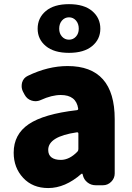

<svg xmlns="http://www.w3.org/2000/svg" viewBox="-20 -906 645 939"><path d="M215.8 13.7Q139.6 13.7 93.3 -36.1Q46.9 -85.9 46.9 -159.2Q46.9 -249 120.6 -298.8Q194.3 -348.6 355.5 -367.2Q363.3 -368.2 362.3 -375Q352.5 -441.4 277.3 -441.4Q233.4 -441.4 179.7 -417Q167 -411.1 153.3 -411.1Q144.5 -411.1 134.8 -414.1Q112.3 -420.9 100.6 -442.4L92.8 -457Q85.9 -470.7 85.9 -484.4Q85.9 -493.2 87.9 -502Q94.7 -525.4 116.2 -535.2Q214.8 -583 310.5 -583Q541 -583 541 -323.2V-57.6Q541 -34.2 523.9 -17.1Q506.8 0 483.4 0H448.2Q424.8 0 407.2 -14.2Q389.6 -28.3 384.8 -50.8L383.8 -54.7Q382.8 -56.6 380.9 -56.6Q378.9 -56.6 377.9 -55.7Q298.8 13.7 215.8 13.7ZM277.3 -124Q319.3 -124 358.4 -164.1Q363.3 -168.9 363.3 -176.8V-252.9Q363.3 -259.8 355.5 -258.8Q215.8 -238.3 215.8 -172.9Q215.8 -148.4 231.9 -136.2Q248 -124 277.3 -124ZM317.4 -647.5Q244.1 -647.5 204.1 -680.7Q164.1 -713.9 164.1 -765.6Q164.1 -818.4 204.1 -852.1Q244.1 -885.7 317.4 -885.7Q390.6 -885.7 430.7 -852.1Q470.7 -818.4 470.7 -765.6Q470.7 -713.9 430.7 -680.7Q390.6 -647.5 317.4 -647.5ZM317.4 -711.9Q337.9 -711.9 351.6 -727.1Q365.2 -742.2 365.2 -765.6Q365.2 -790 351.6 -805.7Q337.9 -821.3 317.4 -821.3Q296.9 -821.3 283.2 -805.7Q269.5 -790 269.5 -765.6Q269.5 -742.2 283.2 -727.1Q296.9 -711.9 317.4 -711.9Z"/></svg>

Font: Gen Jyuu Gothic Heavy
Style: Bold
Weight: 900
Designer: [Source Han Sans]
Ryoko NISHIZUKA  (kana & ideographs); Paul D. Hunt (Latin, Greek & Cyrillic); Wenlong ZHANG  (bopomofo
Version: Version 1.002.20150607